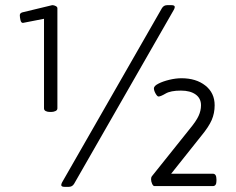

<svg xmlns="http://www.w3.org/2000/svg" viewBox="-20 -723 917 746"><path d="M174 -288Q164 -288 157.5 -291.5Q151 -295 151 -302V-650L69 -634Q62 -634 59.5 -645Q57 -656 57 -664Q57 -672 67 -675L183 -703Q190 -703 196.5 -699.5Q203 -696 203 -691V-302Q203 -295 195.5 -291.5Q188 -288 179 -288ZM231 3Q218 3 218 -4Q218 -8 221 -14L609 -691Q616 -703 630 -703H646Q659 -703 659 -696Q659 -692 656 -686L268 -9Q261 3 247 3ZM580 0Q575 0 571 -9Q567 -18 567 -26Q567 -29 567.5 -32Q568 -35 570 -38L718 -223Q742 -252 751.5 -272.5Q761 -293 761 -314Q761 -341 740 -356Q719 -371 683 -371Q643 -371 623.5 -359.5Q604 -348 596 -348Q591 -348 584.5 -359.5Q578 -371 578 -380Q578 -389 595.5 -398Q613 -407 638 -413Q663 -419 685 -419Q742 -419 778 -390.5Q814 -362 814 -314Q814 -283 802.5 -256.5Q791 -230 762 -195L645 -48H807Q821 -48 821 -26V-20Q821 0 807 0Z"/></svg>

Font: Asap Semi Expanded
Style: Regular
Weight: 400
Width: 6
Designer: Pablo Cosgaya
Foundry: Omnibus-Type
Version: Version 3.001; ttfautohint (v1.8.4.7-5d5b)